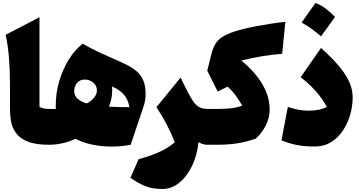

<svg xmlns="http://www.w3.org/2000/svg" viewBox="-20 -965 2394 1280"><path d="M243.2 -850.1V-252.4Q269 -238.8 305.7 -238.8H306.2V0H305.7Q214.8 0 162.4 -22.2Q109.9 -44.4 85 -80.3Q60.1 -116.2 53.2 -158Q46.4 -199.7 46.4 -238.8V-410.6Q46.4 -495.6 39.8 -579.8Q33.2 -664.1 17.6 -732.9Z M531.2 -673.8Q588.4 -641.1 638.9 -617.4Q689.5 -593.8 732.4 -575.2Q784.2 -553.2 824.7 -533Q865.2 -512.7 893.3 -487.8Q921.4 -462.9 936 -427.2Q950.7 -391.6 950.7 -337.9Q950.7 -317.9 947.3 -295.7Q943.8 -273.4 935.5 -250.5L851.1 0Q790.5 12.2 724.1 12.2Q657.7 12.2 595.5 -0.7Q533.2 -13.7 483.9 -39.6Q397.5 0 306.2 0Q294.4 0 288.6 -8.3Q282.7 -16.6 282.7 -41V-197.8Q282.7 -222.2 288.6 -230.5Q294.4 -238.8 306.2 -238.8H352.5Q352.1 -243.7 351.8 -249Q351.6 -254.4 351.6 -259.3Q351.6 -345.2 375.2 -425Q398.9 -504.9 439.5 -569.6Q480 -634.3 531.2 -673.8ZM558.6 -275.4Q591.8 -293.5 608.9 -316.2Q626 -338.9 626 -361.3Q626 -396 600.6 -415.3Q575.2 -434.6 546.4 -434.6Q511.2 -434.6 492.9 -411.1Q474.6 -387.7 474.6 -358.9Q474.6 -327.6 496.8 -307.4Q519 -287.1 558.6 -275.4ZM706.1 -253.9Q741.2 -252 772 -251.2Q802.7 -250.5 842.8 -250.5Q833.5 -305.7 802.7 -337.9Q772 -370.1 726.1 -388.2Q727.1 -381.8 727.5 -375.7Q728 -369.6 728 -362.8Q728 -306.2 706.1 -253.9Z M1184.1 -447.8 1205.6 -403.3Q1237.8 -336.9 1260 -301.3Q1282.2 -265.6 1305.7 -252.2Q1329.1 -238.8 1365.2 -238.8H1365.7V0H1365.2Q1347.2 0 1333.3 -4.2Q1319.3 -8.3 1303.7 -17.1Q1293.9 72.8 1259.3 143.3Q1224.6 213.9 1173.6 254.4Q1122.6 294.9 1063 294.9Q1026.4 294.9 994.6 289.1Q962.9 283.2 928.5 267.1Q894 251 849.1 220.7L904.3 95.7Q963.9 81.1 1029.1 54Q1094.2 26.9 1145.5 -16.6Q1119.6 -80.6 1090.1 -137.5Q1060.5 -194.3 1022.9 -250.5Z M1882.3 -819.3 1861.3 -606.4Q1790.5 -600.6 1726.8 -590.1Q1663.1 -579.6 1588.9 -561.5Q1636.7 -522.9 1679.9 -472.7Q1723.1 -422.4 1750.5 -362.1Q1777.8 -301.8 1777.8 -233.4Q1777.8 -180.2 1751.5 -127.9Q1725.1 -75.7 1684.6 -40.5Q1619.6 -18.1 1559.3 -9Q1499 0 1426.3 0H1356Q1344.2 0 1338.4 -8.3Q1332.5 -16.6 1332.5 -41V-197.8Q1332.5 -222.2 1338.4 -230.5Q1344.2 -238.8 1356 -238.8H1426.3Q1475.6 -238.8 1515.4 -242.4Q1555.2 -246.1 1594.7 -260.7Q1577.6 -292 1553.5 -325.2Q1529.3 -358.4 1497.6 -387.2L1431.2 -354.5L1361.8 -493.7L1389.2 -604Q1399.9 -646 1416.7 -673.3Q1433.6 -700.7 1463.4 -719.5Q1493.2 -738.3 1542 -754.4Q1569.3 -763.7 1609.9 -773.4Q1650.4 -783.2 1697.8 -792Q1745.1 -800.8 1793 -808.1Q1840.8 -815.4 1882.3 -819.3Z M2331.1 -315.4Q2331.1 -258.3 2314.7 -200.7Q2298.3 -143.1 2266.4 -95Q2234.4 -46.9 2187.5 -17.6Q2140.6 11.7 2079.6 11.7Q2011.2 11.7 1961.2 2.2Q1911.1 -7.3 1856.4 -29.3L1898.9 -252.4Q1935.1 -240.2 1968 -233.6Q2001 -227.1 2037.1 -227.1Q2071.3 -227.1 2102.3 -232.9Q2133.3 -238.8 2159.2 -252.4Q2126 -312.5 2081.5 -361.1Q2037.1 -409.7 1984.4 -450.2L2120.1 -645.5Q2197.8 -575.2 2243.9 -519.3Q2290 -463.4 2310.5 -414.3Q2331.1 -365.2 2331.1 -315.4ZM2083 -945.3Q2120.6 -931.6 2153.3 -906.2Q2186 -880.9 2213.4 -852.1Q2190.9 -820.3 2167.7 -788.1Q2144.5 -755.9 2120.1 -722.7Q2091.8 -747.6 2060.1 -770.8Q2028.3 -793.9 1990.7 -814.9Q2039.1 -881.8 2083 -945.3Z"/></svg>

Font: Pinar-DS1-FD Black
Style: Regular
Weight: 900
Designer: Amin Abedi
Version: Version 2.000